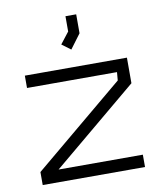

<svg xmlns="http://www.w3.org/2000/svg" viewBox="-80 -764 693 828"><g transform="rotate(-10 266.5 -350.0)"><path d="M119 -54H488V0H40V-57L437 -388L440 -424H46V-478H493V-366ZM224 -583 263 -633V-700H310V-617L263 -554Z"/></g></svg>

Font: Turret Road
Style: Regular
Weight: 400
Designer: Noponies
Foundry: Noponies
Version: Version 1.001; ttfautohint (v1.8)